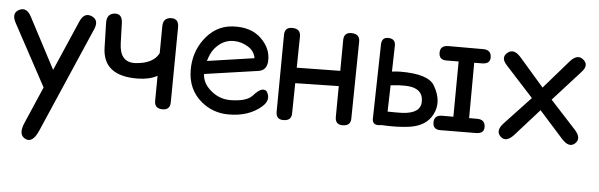

<svg xmlns="http://www.w3.org/2000/svg" viewBox="-52 -713 3645 1169"><g transform="rotate(5 1771.0 -128.0)"><path d="M468.8 -502.4Q421.9 -522 397 -464.4L263.2 -156.2L99.6 -467.3Q68.8 -525.4 23.4 -501Q-19.5 -478 11.7 -420.4L214.8 -44.4L117.7 180.2Q84 257.8 135.3 278.8Q178.2 296.4 211.9 218.3L490.7 -424.8Q515.6 -482.4 468.8 -502.4Z M948.2 24.9Q993.2 24.9 994.1 -20.5L998.5 -479Q999.5 -531.7 956.1 -532.7Q903.3 -533.2 902.3 -480Q901.4 -397 900.9 -314Q867.2 -247.6 758.8 -241.2Q663.1 -235.8 659.2 -353.5L655.3 -476.1Q653.3 -534.7 606.4 -530.3Q557.6 -525.9 559.6 -467.3L563.5 -319.3Q567.4 -145.5 781.2 -148.4Q853 -149.4 899.9 -175.8Q898.9 -99.6 898.4 -23.4Q897.5 24.9 948.2 24.9Z M1180.7 -211.4 1508.8 -258.8Q1561 -266.1 1563 -326.2Q1565.4 -400.9 1505.4 -459.5Q1441.9 -522 1329.1 -515.1Q1220.7 -508.3 1152.3 -410.2Q1097.7 -331.5 1097.7 -231Q1097.7 -108.9 1184.6 -37.6Q1254.4 20 1347.7 21Q1474.6 22 1552.7 -47.4Q1597.2 -86.9 1574.2 -132.3Q1564.5 -151.9 1541 -147Q1520 -142.6 1487.3 -106Q1453.1 -67.9 1353.5 -66.9Q1285.2 -66.4 1230.5 -114.7Q1183.1 -156.2 1180.7 -211.4ZM1191.4 -292Q1205.1 -340.3 1226.6 -367.2Q1275.4 -427.2 1342.8 -427.2Q1391.1 -427.7 1434.1 -400.4Q1471.2 -376.5 1478.5 -334Z M1692.9 -537.6Q1645.5 -538.6 1645 -491.7L1641.1 -22Q1640.6 24.4 1682.1 25.9Q1735.4 27.8 1735.8 -18.1Q1737.3 -111.3 1738.8 -204.1L2004.4 -209.5L2002.9 -22Q2002.4 24.4 2043.9 25.9Q2097.2 27.8 2097.7 -18.1L2104.5 -489.7Q2105 -536.6 2054.7 -537.6Q2007.3 -538.6 2006.8 -491.7L2005.4 -302.7Q1872.6 -300.8 1739.7 -298.8L1742.7 -489.7Q1743.2 -536.6 1692.9 -537.6Z M2648.4 -510.3Q2598.1 -510.3 2598.1 -465.8Q2598.1 -421.4 2644 -421.9L2718.3 -422.4Q2716.8 -253.4 2715.8 -84.5H2648.4Q2598.1 -84.5 2598.1 -40Q2598.1 4.4 2644 3.9L2861.3 2.4Q2911.6 2 2910.6 -39.1Q2909.7 -84.5 2861.3 -84.5H2812Q2813 -253.4 2813.5 -422.9L2861.3 -423.3Q2911.6 -423.8 2910.6 -464.8Q2909.7 -510.3 2861.3 -510.3ZM2264.2 6.3Q2273.9 6.3 2281.2 4.4Q2383.3 9.8 2452.6 0Q2556.2 -14.2 2594.2 -88.4Q2636.2 -168.5 2580.6 -263.2Q2542.5 -330.6 2369.6 -329.6Q2350.1 -329.6 2319.3 -325.7L2323.2 -484.4Q2323.7 -528.8 2275.9 -527.8Q2239.3 -526.9 2238.3 -483.4L2228.5 -31.2Q2227.5 6.3 2264.2 6.3ZM2314 -80.6 2318.4 -242.2Q2421.4 -253.9 2464.4 -237.8Q2518.1 -217.8 2516.1 -157.7Q2515.1 -86.4 2402.8 -80.6Q2371.6 -79.6 2314 -80.6Z M3010.7 -501.5Q2971.2 -470.2 3011.7 -425.8L3182.1 -239.3L3024.9 -71.8Q2976.6 -20.5 3015.1 13.2Q3049.8 43.5 3096.2 -8.3L3241.2 -170.4L3386.2 -8.3Q3432.6 43.5 3467.3 13.2Q3505.4 -20 3457.5 -71.8L3302.7 -240.2L3470.7 -425.8Q3511.2 -470.2 3471.7 -501.5Q3434.6 -531.2 3390.6 -480.5L3241.2 -308.6L3091.8 -480.5Q3047.9 -530.8 3010.7 -501.5Z"/></g></svg>

Font: Comic Relief
Style: Regular
Weight: 400
Designer: Jeff Davis
Foundry: Loudifier
Version: Version 1.200; ttfautohint (v1.8.4.7-5d5b)